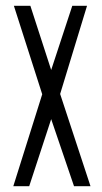

<svg xmlns="http://www.w3.org/2000/svg" viewBox="-20 -644 353 664"><path d="M26 0 126 -318 28 -624H85L157 -402L230 -624H281L188 -319L293 0H236L157 -232L81 0Z"/></svg>

Font: Inconsolata ExtraCondensed Thin
Style: Regular
Weight: 100
Width: 2
Monospace: yes
Designer: Raph Levien, Cyreal, Brenton Simpson
Foundry: Raph Levien, Cyreal, Google
Version: Version 3.100; ttfautohint (v1.8.4.7-5d5b)